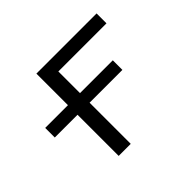

<svg xmlns="http://www.w3.org/2000/svg" viewBox="-123 -689 857 857"><g transform="rotate(-45 306.0 -260.0)"><path d="M44.9 -259.8V-320.3H188.5V-519.5H568.4V-457H264.6V-320.3H471.7V-259.8H264.6V0H188.5V-259.8Z"/></g></svg>

Font: GenEi M Gothic v2 Regular
Style: Regular
Weight: 400
Version: Version 2.0